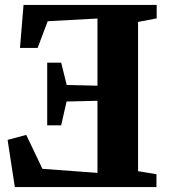

<svg xmlns="http://www.w3.org/2000/svg" viewBox="-20 -763 692 783"><path d="M543 -65 618 -52.5V0H40.5L11 -192.5L87 -213L153 -74.5L377.5 -58V-352L251.5 -349L229.5 -252H172.5V-507.5H229.5L252 -416.5L377.5 -413.5V-687.5L174.5 -676.5L133.5 -567.5H61.5L76 -743H619V-688L543 -673.5Z"/></svg>

Font: Merriweather 48pt ExtraBold
Style: Regular
Weight: 800
Version: Version 2.100